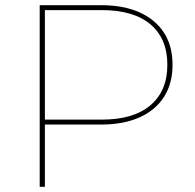

<svg xmlns="http://www.w3.org/2000/svg" viewBox="-20 -720 750 740"><path d="M133 0V-700H370Q456 -700 517.5 -672.5Q579 -645 612 -594Q645 -543 645 -470Q645 -398 612 -346.5Q579 -295 517.5 -267.5Q456 -240 370 -240H144L153 -249V0ZM153 -251 144 -259H372Q495 -259 560 -314.5Q625 -370 625 -470Q625 -571 560 -626Q495 -681 372 -681H144L153 -689Z"/></svg>

Font: Montserrat Alternates Thin
Style: Regular
Weight: 100
Designer: Julieta Ulanovsky
Foundry: Julieta Ulanovsky
Version: Version 9.000